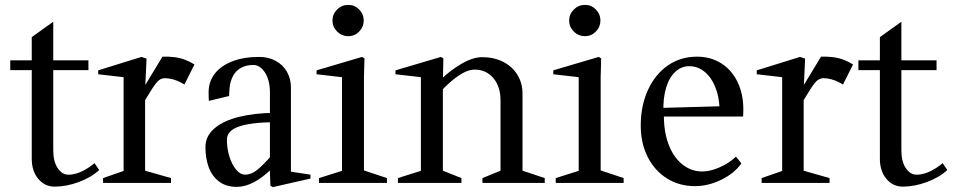

<svg xmlns="http://www.w3.org/2000/svg" viewBox="-20 -749 3904 786"><path d="M110 -99V-480L129 -462H22V-502H129L110 -484V-597L198 -660V-484L180 -502H342V-462H180L198 -480V-134Q198 -88 216 -61Q234 -34 259 -34H267Q292 -36 317.5 -48.5Q343 -61 367 -81L386 -53Q354 -23 303 -4Q252 15 204 15Q163 15 136.5 -17Q110 -49 110 -99Z M402 -20 503 -55 486 -32V-451L504 -431L382 -445V-461L559 -516L580 -509L574 -382L565 -385L645 -517Q670 -518 694 -515Q718 -512 738.5 -504Q759 -496 776 -485L735 -403L721 -411Q704 -420 687 -424.5Q670 -429 655 -429Q636 -429 621 -411Q606 -393 577 -344Q570 -332 563 -319L574 -355V-32L557 -55L680 -20V0H402Z M821 -147Q821 -192 858 -223.5Q895 -255 958 -270.5Q1021 -286 1101 -287L1085 -269V-371Q1085 -420 1065 -451.5Q1045 -483 1017 -483Q988 -483 967 -471.5Q946 -460 934.5 -439Q923 -418 920 -391Q918 -367 918 -356L835 -336Q834 -348 834 -371Q834 -414 858.5 -446.5Q883 -479 930 -497.5Q977 -516 1041 -516Q1079 -516 1108.5 -500Q1138 -484 1154.5 -455.5Q1171 -427 1171 -391V-29L1153 -49L1251 -34V-18L1097 17L1087 11L1084 -70L1095 -61Q1018 16 949 16Q905 16 876 -6.5Q847 -29 834 -65.5Q821 -102 821 -147ZM1095 -116 1085 -87V-267L1106 -249Q1007 -248 958 -231Q909 -214 909 -177Q909 -140 919.5 -107Q930 -74 947 -54Q964 -34 983 -34Q1009 -34 1033 -53.5Q1057 -73 1095 -116Z M1286 -20 1397 -55 1380 -32V-451L1398 -431L1276 -445V-461L1462 -516L1472 -510L1470 -434V-33L1453 -57L1564 -20V0H1286ZM1341 -665Q1341 -691 1360 -710Q1379 -729 1406 -729Q1432 -729 1450.5 -710Q1469 -691 1469 -665Q1469 -639 1450.5 -620Q1432 -601 1406 -601Q1379 -601 1360 -620Q1341 -639 1341 -665Z M1609 -20 1720 -55 1703 -32V-451L1721 -431L1599 -445V-461L1785 -516L1795 -510L1793 -413L1784 -423Q1823 -461 1869.5 -488Q1916 -515 1954 -515Q2002 -515 2039.5 -496Q2077 -477 2098 -443Q2119 -409 2119 -366V-32L2102 -56L2210 -20V0H1955V-20L2046 -57L2029 -32V-338Q2029 -395 1999.5 -429.5Q1970 -464 1923 -464Q1893 -464 1855.5 -438Q1818 -412 1784 -374L1793 -401V-32L1776 -57L1869 -20V0H1609Z M2255 -20 2366 -55 2349 -32V-451L2367 -431L2245 -445V-461L2431 -516L2441 -510L2439 -434V-33L2422 -57L2533 -20V0H2255ZM2310 -665Q2310 -691 2329 -710Q2348 -729 2375 -729Q2401 -729 2419.5 -710Q2438 -691 2438 -665Q2438 -639 2419.5 -620Q2401 -601 2375 -601Q2348 -601 2329 -620Q2310 -639 2310 -665Z M2603 -235Q2603 -316 2632.5 -380.5Q2662 -445 2714 -481Q2766 -517 2833 -517Q2890 -517 2933 -489.5Q2976 -462 2999.5 -413Q3023 -364 3023 -301Q3023 -282 3022 -272H2680L2698 -288Q2696 -218 2715 -163.5Q2734 -109 2771 -78Q2808 -47 2855 -47Q2887 -47 2926 -64Q2965 -81 2993 -108L3015 -80Q2986 -39 2932.5 -13Q2879 13 2825 13Q2761 13 2710.5 -18.5Q2660 -50 2631.5 -106.5Q2603 -163 2603 -235ZM2678 -307 2930 -314 2926 -297Q2925 -351 2908.5 -392Q2892 -433 2864 -455.5Q2836 -478 2801 -478Q2769 -478 2744 -454.5Q2719 -431 2706.5 -388.5Q2694 -346 2696 -291Z M3098 -20 3199 -55 3182 -32V-451L3200 -431L3078 -445V-461L3255 -516L3276 -509L3270 -382L3261 -385L3341 -517Q3366 -518 3390 -515Q3414 -512 3434.5 -504Q3455 -496 3472 -485L3431 -403L3417 -411Q3400 -420 3383 -424.5Q3366 -429 3351 -429Q3332 -429 3317 -411Q3302 -393 3273 -344Q3266 -332 3259 -319L3270 -355V-32L3253 -55L3376 -20V0H3098Z M3582 -99V-480L3601 -462H3494V-502H3601L3582 -484V-597L3670 -660V-484L3652 -502H3814V-462H3652L3670 -480V-134Q3670 -88 3688 -61Q3706 -34 3731 -34H3739Q3764 -36 3789.5 -48.5Q3815 -61 3839 -81L3858 -53Q3826 -23 3775 -4Q3724 15 3676 15Q3635 15 3608.5 -17Q3582 -49 3582 -99Z"/></svg>

Font: Wittgenstein
Style: Regular
Weight: 400
Designer: Jörg Drees
Foundry: Jörg Drees
Version: Version 1.003;Glyphs 3.1.2 (3151)